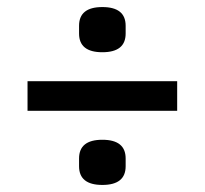

<svg xmlns="http://www.w3.org/2000/svg" viewBox="-20 -578 580 544"><path d="M58 -264V-348H482V-264ZM270 -430Q204 -430 204 -483V-505Q204 -558 270 -558Q336 -558 336 -505V-483Q336 -430 270 -430ZM270 -54Q204 -54 204 -107V-129Q204 -182 270 -182Q336 -182 336 -129V-107Q336 -54 270 -54Z"/></svg>

Font: IBM Plex Sans Condensed Medium
Style: Regular
Weight: 500
Width: 3
Designer: Mike Abbink, Paul van der Laan, Pieter van Rosmalen
Foundry: Bold Monday
Version: Version 1.3